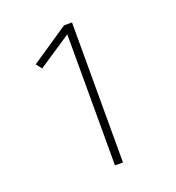

<svg xmlns="http://www.w3.org/2000/svg" viewBox="-133 -841 866 947"><g transform="rotate(-20 300.0 -367.5)"><path d="M309 0V-688L135 -572L112 -602L309 -735H351V0Z"/></g></svg>

Font: Iosevka Extralight Extended
Style: Regular
Weight: 200
Width: 7
Monospace: yes
Designer: Belleve Invis
Foundry: Belleve Invis
Version: Version 32.5.0; ttfautohint (v1.8.4)